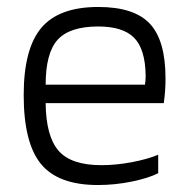

<svg xmlns="http://www.w3.org/2000/svg" viewBox="-20 -524 540 551"><path d="M434 -80V-27Q407 -13 358.5 -3Q310 7 261 7Q147 7 97.5 -53.5Q48 -114 48 -251Q48 -384 98.5 -444Q149 -504 262 -504Q365 -504 410 -456Q455 -408 455 -299Q455 -282 454 -266Q453 -250 450 -228H111Q112 -133 148 -91.5Q184 -50 271 -50Q313 -50 358 -58.5Q403 -67 434 -80ZM398 -307Q397 -383 365 -415.5Q333 -448 262 -448Q180 -448 145.5 -410Q111 -372 111 -281H396Q397 -287 397.5 -293.5Q398 -300 398 -307Z"/></svg>

Font: Blinker Light
Style: Regular
Weight: 300
Designer: Juergen Huber
Foundry: supertype
Version: Version 1.017;hotconv 1.0.117;makeotfexe 2.5.65602